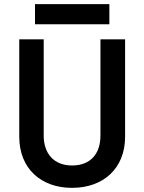

<svg xmlns="http://www.w3.org/2000/svg" viewBox="-20 -890 696 927"><path d="M149 -773H508V-870H149ZM73 -700V-230C73 -76 178 17 328 17C478 17 584 -76 584 -230V-700H465V-235C465 -150 419 -91 328 -91C239 -91 191 -150 191 -235V-700Z"/></svg>

Font: Jost Medium
Style: Regular
Weight: 500
Version: Version 3.710